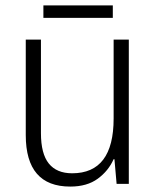

<svg xmlns="http://www.w3.org/2000/svg" viewBox="-20 -744 576 708"><path d="M455 -598V-66H410L402 -157H399Q380 -114 340.5 -85Q301 -56 239 -56Q75 -56 75 -246V-598H131V-253Q131 -177 160 -141Q189 -105 246 -105Q399 -105 399 -307V-598ZM396 -724V-678H140V-724Z"/></svg>

Font: Noto Sans Malayalam UI SemiCondensed Light
Style: Regular
Weight: 300
Width: 4
Designer: Jelle Bosma - Monotype Design Team
Foundry: Monotype Imaging Inc.
Version: Version 2.104; ttfautohint (v1.8.4.7-5d5b)